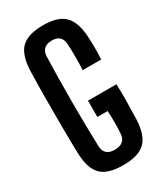

<svg xmlns="http://www.w3.org/2000/svg" viewBox="-203 -886 826 971"><g transform="rotate(-30 210.0 -400.0)"><path d="M220 8Q129 8 90.5 -30.5Q52 -69 49 -158Q47 -232 46.5 -315Q46 -398 46.5 -481Q47 -564 49 -637Q52 -730 91 -769Q130 -808 220 -808Q305 -808 344 -770Q383 -732 388 -643Q392 -577 388 -511H280Q282 -545 282 -586.5Q282 -628 280 -662Q277 -719 220 -719Q160 -719 157 -662Q153 -537 153 -400.5Q153 -264 157 -139Q159 -81 220 -81Q283 -81 286 -139Q288 -168 288 -204.5Q288 -241 286 -269H226V-364H392Q394 -322 393.5 -269Q393 -216 391 -158Q387 -69 347.5 -30.5Q308 8 220 8Z"/></g></svg>

Font: Big Shoulders Display
Style: Bold
Weight: 700
Designer: Patric King
Foundry: XO Type Co
Version: Version 1.000; ttfautohint (v1.8.2)